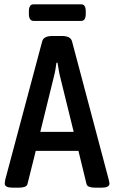

<svg xmlns="http://www.w3.org/2000/svg" viewBox="-20 -869 530 891"><path d="M40 2Q2 2 2 -17Q2 -22 4 -34L176 -678Q183 -702 223 -702H267Q307 -702 314 -678L485 -34Q486 -27 487 -23.5Q488 -20 488 -17Q488 2 450 2H422Q406 2 394.5 -2Q383 -6 381 -17L344 -169H146L108 -17Q106 -6 94.5 -2Q83 2 67 2ZM230 -513 167 -257H322L259 -513Q255 -528 252.5 -545Q250 -562 247 -578H242Q240 -562 237 -545Q234 -528 230 -513ZM136 -772Q114 -772 114 -805V-816Q114 -849 136 -849H357Q378 -849 378 -816V-805Q378 -772 357 -772Z"/></svg>

Font: Asap Condensed Medium
Style: Regular
Weight: 500
Width: 3
Designer: Pablo Cosgaya
Foundry: Omnibus-Type
Version: Version 3.001; ttfautohint (v1.8.4.7-5d5b)